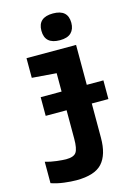

<svg xmlns="http://www.w3.org/2000/svg" viewBox="-147 -851 825 1171"><g transform="rotate(-15 265.0 -265.0)"><path d="M309 -606Q214 -606 214 -691Q214 -775 309 -775Q403 -775 403 -691Q403 -651 380 -628.5Q357 -606 309 -606ZM105 -183V-301H237V-417L83 -429V-553H396V-301H501V-183H396V33Q396 140 348.5 192.5Q301 245 185 245Q152 245 108 239.5Q64 234 27 221V86Q60 96 99 100.5Q138 105 157 105Q206 105 221.5 82Q237 59 237 -3V-183Z"/></g></svg>

Font: Noto Sans Mono Condensed Black
Style: Regular
Weight: 900
Width: 3
Designer: Monotype Design Team
Foundry: Monotype Imaging Inc.
Version: Version 2.014